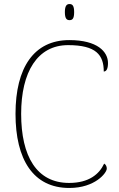

<svg xmlns="http://www.w3.org/2000/svg" viewBox="-20 -923 590 953"><path d="M325 -823C340 -823 348 -831 348 -863C348 -894 340 -903 325 -903C311 -903 302 -894 302 -863C302 -831 311 -823 325 -823ZM324 10C452 10 510 -65 510 -86C510 -96 506 -106 497 -111C473 -59 422 -15 323 -15C162 -15 85 -147 85 -358C85 -566 166 -699 318 -699C457 -699 495 -650 495 -568C509 -568 516 -583 516 -610C516 -666 464 -724 324 -724C149 -724 57 -588 57 -358C57 -131 145 10 324 10Z"/></svg>

Font: Noto Serif Gurmukhi Thin
Style: Regular
Weight: 100
Designer: Vaibhav Singh and the Monotype Design Team
Foundry: Monotype Imaging Inc.
Version: Version 2.004